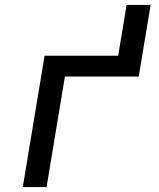

<svg xmlns="http://www.w3.org/2000/svg" viewBox="-20 -755 640 775"><path d="M72 0 160 -530H457L491 -735H588L540 -446H242L168 0Z"/></svg>

Font: Iosevka Curly MdExObl
Style: Regular
Weight: 500
Width: 7
Italic angle: -9°
Monospace: yes
Designer: Belleve Invis
Foundry: Belleve Invis
Version: Version 11.1.0; ttfautohint (v1.8.3)